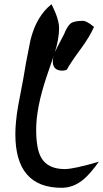

<svg xmlns="http://www.w3.org/2000/svg" viewBox="-20 -849 490 913"><path d="M53 -211Q53 -267 66 -344Q78 -410 91 -476Q100 -537 125 -659Q153 -772 225 -829Q261 -758 261 -715Q261 -664 240 -597Q221 -540 201 -483Q152 -336 152 -233Q152 -143 175 -101Q206 -45 288 -45Q330 -45 450 -80Q409 -22 376 5Q329 44 273 44Q53 44 53 -211ZM298 -518Q289 -513 277 -513Q231 -513 231 -557Q231 -583 251 -622Q282 -680 284 -685Q300 -725 316 -737.5Q332 -750 375 -750Q392 -750 427 -721Q407 -675 363 -615Q315 -550 298 -518Z"/></svg>

Font: Wortlaut AH
Style: SemiBold
Weight: 600
Designer: Andreas Höfeld
Foundry: Fontgrube AH
Version: Version 2.59